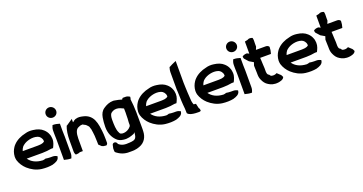

<svg xmlns="http://www.w3.org/2000/svg" viewBox="-40 -1403 4354 2300"><g transform="rotate(-20 2137.0 -253.5)"><path d="M8 -252C8 -236 10 -223 13 -209C27 -162 56 -119 91 -87C136 -47 192 -14 262 -5C312 1 362 0 406 -9H407V-10C439 -19 485 -35 490 -77L491 -86C476 -93 459 -101 436 -101H407C387 -101 366 -103 349 -106H344C336 -103 329 -99 311 -98C227 -102 171 -133 135 -183H336C378 -183 414 -188 450 -194H475C489 -222 508 -258 506 -302L503 -328C502 -340 499 -350 494 -361C484 -389 468 -409 449 -427C418 -457 374 -473 324 -479C291 -484 254 -483 223 -473C164 -461 105 -433 66 -391C59 -384 52 -376 45 -365C24 -334 10 -297 8 -253ZM121 -284C126 -303 133 -316 144 -332C149 -339 156 -344 167 -353C204 -382 283 -406 346 -385H347C373 -377 398 -348 400 -316C400 -314 399 -311 399 -304C388 -296 376 -290 357 -287L334 -285C328 -284 322 -284 315 -284Z M530 -604C530 -566 561 -538 597 -538C633 -538 663 -565 663 -602C663 -639 632 -669 596 -669C560 -669 530 -641 530 -604ZM547 -349C547 -323 549 -301 549 -276V-16L560 -14C579 -9 604 -3 629 -3H639C647 -21 654 -41 654 -67V-276C654 -303 652 -324 652 -348V-440L642 -443C623 -449 598 -455 573 -455H563C555 -437 547 -416 547 -390Z M692 -71C692 -54 697 -39 705 -28H718C734 -28 748 -32 760 -38H798V-197C798 -227 802 -264 812 -286V-287C817 -297 823 -308 830 -314C838 -322 851 -327 860 -330L862 -332C872 -336 884 -339 901 -339C901 -339 914 -337 916 -330H918C936 -324 950 -312 962 -297V-295H963C970 -290 974 -279 977 -266V-264L982 -252C987 -224 991 -193 994 -161L995 -138C995 -121 996 -107 997 -90C997 -76 998 -61 998 -48L1031 -17C1042 -11 1059 -6 1078 -6H1089C1097 -12 1104 -22 1104 -34V-78C1104 -90 1103 -101 1103 -111V-114C1102 -121 1102 -130 1102 -138V-142C1100 -156 1099 -170 1098 -185V-186C1095 -205 1092 -229 1089 -250C1085 -278 1075 -308 1064 -334C1043 -378 1005 -415 943 -428C910 -436 883 -440 851 -430H848C833 -423 820 -416 810 -404C810 -404 808 -404 805 -405V-446L723 -390L721 -393C700 -342 692 -278 692 -208Z M1149 -217C1149 -138 1176 -80 1217 -39C1237 -17 1267 -4 1301 0C1356 9 1401 -8 1439 -23L1441 -24C1446 -29 1449 -32 1455 -39V-35C1455 -28 1454 -23 1453 -17V-16C1450 20 1438 43 1409 51C1395 55 1380 57 1362 58C1296 64 1259 57 1222 25C1221 24 1220 22 1218 15V13L1217 12C1201 -16 1162 -9 1159 19L1151 56V57C1150 74 1151 88 1153 101C1158 108 1165 113 1171 117C1225 156 1273 168 1352 164C1361 164 1371 163 1377 163H1379C1406 160 1430 155 1451 146C1523 120 1557 57 1559 -14C1559 -22 1560 -30 1560 -40V-86C1560 -201 1562 -318 1547 -425C1550 -432 1553 -440 1553 -449V-457C1538 -465 1523 -474 1502 -474H1465C1459 -470 1456 -465 1452 -457C1428 -464 1394 -474 1361 -478C1359 -478 1352 -480 1346 -480C1295 -480 1253 -460 1220 -437C1184 -414 1167 -379 1159 -335C1153 -298 1149 -259 1149 -217ZM1256 -270C1256 -307 1263 -334 1275 -349C1294 -365 1316 -377 1348 -377C1380 -377 1411 -361 1436 -349L1437 -296C1437 -285 1437 -274 1436 -264V-263C1436 -232 1435 -204 1432 -174V-138C1431 -134 1429 -129 1426 -123C1406 -97 1362 -68 1311 -75C1306 -77 1300 -79 1293 -82H1292C1289 -83 1282 -93 1278 -104V-105L1277 -106C1258 -143 1256 -206 1256 -270Z M1581 -252C1581 -236 1583 -223 1586 -209C1600 -162 1629 -119 1664 -87C1709 -47 1765 -14 1835 -5C1885 1 1935 0 1979 -9H1980V-10C2012 -19 2058 -35 2063 -77L2064 -86C2049 -93 2032 -101 2009 -101H1980C1960 -101 1939 -103 1922 -106H1917C1909 -103 1902 -99 1884 -98C1800 -102 1744 -133 1708 -183H1909C1951 -183 1987 -188 2023 -194H2048C2062 -222 2081 -258 2079 -302L2076 -328C2075 -340 2072 -350 2067 -361C2057 -389 2041 -409 2022 -427C1991 -457 1947 -473 1897 -479C1864 -484 1827 -483 1796 -473C1737 -461 1678 -433 1639 -391C1632 -384 1625 -376 1618 -365C1597 -334 1583 -297 1581 -253ZM1694 -284C1699 -303 1706 -316 1717 -332C1722 -339 1729 -344 1740 -353C1777 -382 1856 -406 1919 -385H1920C1946 -377 1971 -348 1973 -316C1973 -314 1972 -311 1972 -304C1961 -296 1949 -290 1930 -287L1907 -285C1901 -284 1895 -284 1888 -284Z M2107 -350C2107 -339 2108 -327 2109 -317C2110 -280 2111 -240 2113 -201C2116 -168 2116 -132 2121 -98L2123 -39C2143 -12 2184 -6 2223 -3L2263 -2C2279 -1 2290 -7 2291 -12C2291 -24 2288 -38 2279 -47L2265 -107L2254 -108L2236 -111C2230 -124 2228 -139 2224 -158C2221 -192 2219 -230 2217 -267C2216 -311 2212 -353 2212 -396V-672L2191 -663C2172 -655 2145 -643 2121 -629L2119 -632C2113 -613 2107 -589 2107 -565Z M2311 -252C2311 -236 2313 -223 2316 -209C2330 -162 2359 -119 2394 -87C2439 -47 2495 -14 2565 -5C2615 1 2665 0 2709 -9H2710V-10C2742 -19 2788 -35 2793 -77L2794 -86C2779 -93 2762 -101 2739 -101H2710C2690 -101 2669 -103 2652 -106H2647C2639 -103 2632 -99 2614 -98C2530 -102 2474 -133 2438 -183H2639C2681 -183 2717 -188 2753 -194H2778C2792 -222 2811 -258 2809 -302L2806 -328C2805 -340 2802 -350 2797 -361C2787 -389 2771 -409 2752 -427C2721 -457 2677 -473 2627 -479C2594 -484 2557 -483 2526 -473C2467 -461 2408 -433 2369 -391C2362 -384 2355 -376 2348 -365C2327 -334 2313 -297 2311 -253ZM2424 -284C2429 -303 2436 -316 2447 -332C2452 -339 2459 -344 2470 -353C2507 -382 2586 -406 2649 -385H2650C2676 -377 2701 -348 2703 -316C2703 -314 2702 -311 2702 -304C2691 -296 2679 -290 2660 -287L2637 -285C2631 -284 2625 -284 2618 -284Z M2833 -604C2833 -566 2864 -538 2900 -538C2936 -538 2966 -565 2966 -602C2966 -639 2935 -669 2899 -669C2863 -669 2833 -641 2833 -604ZM2850 -349C2850 -323 2852 -301 2852 -276V-16L2863 -14C2882 -9 2907 -3 2932 -3H2942C2950 -21 2957 -41 2957 -67V-276C2957 -303 2955 -324 2955 -348V-440L2945 -443C2926 -449 2901 -455 2876 -455H2866C2858 -437 2850 -416 2850 -390Z M2985 -441C2985 -427 2990 -417 3000 -408L3035 -369L3088 -338C3084 -325 3080 -312 3075 -298V-296C3075 -273 3076 -253 3077 -230C3077 -214 3079 -201 3078 -187V-186C3078 -158 3083 -134 3094 -111C3107 -82 3125 -54 3158 -35C3187 -16 3228 -2 3280 -9H3281C3303 -13 3344 -20 3355 -48L3357 -52C3349 -68 3346 -81 3329 -93L3298 -122L3288 -117C3271 -109 3250 -107 3226 -114C3221 -117 3214 -124 3209 -134C3192 -141 3185 -151 3183 -182V-189C3184 -202 3183 -216 3183 -227V-228L3180 -283C3180 -311 3177 -335 3176 -361H3313L3316 -371C3322 -391 3327 -416 3327 -442V-447C3320 -459 3306 -468 3287 -468H3161L3176 -504V-545L3177 -582C3177 -595 3175 -607 3172 -617C3153 -624 3129 -630 3107 -615L3071 -607V-453L3045 -466H3041C3018 -466 2999 -459 2985 -449Z M3372 -252C3372 -236 3374 -223 3377 -209C3391 -162 3420 -119 3455 -87C3500 -47 3556 -14 3626 -5C3676 1 3726 0 3770 -9H3771V-10C3803 -19 3849 -35 3854 -77L3855 -86C3840 -93 3823 -101 3800 -101H3771C3751 -101 3730 -103 3713 -106H3708C3700 -103 3693 -99 3675 -98C3591 -102 3535 -133 3499 -183H3700C3742 -183 3778 -188 3814 -194H3839C3853 -222 3872 -258 3870 -302L3867 -328C3866 -340 3863 -350 3858 -361C3848 -389 3832 -409 3813 -427C3782 -457 3738 -473 3688 -479C3655 -484 3618 -483 3587 -473C3528 -461 3469 -433 3430 -391C3423 -384 3416 -376 3409 -365C3388 -334 3374 -297 3372 -253ZM3485 -284C3490 -303 3497 -316 3508 -332C3513 -339 3520 -344 3531 -353C3568 -382 3647 -406 3710 -385H3711C3737 -377 3762 -348 3764 -316C3764 -314 3763 -311 3763 -304C3752 -296 3740 -290 3721 -287L3698 -285C3692 -284 3686 -284 3679 -284Z M3895 -441C3895 -427 3900 -417 3910 -408L3945 -369L3998 -338C3994 -325 3990 -312 3985 -298V-296C3985 -273 3986 -253 3987 -230C3987 -214 3989 -201 3988 -187V-186C3988 -158 3993 -134 4004 -111C4017 -82 4035 -54 4068 -35C4097 -16 4138 -2 4190 -9H4191C4213 -13 4254 -20 4265 -48L4267 -52C4259 -68 4256 -81 4239 -93L4208 -122L4198 -117C4181 -109 4160 -107 4136 -114C4131 -117 4124 -124 4119 -134C4102 -141 4095 -151 4093 -182V-189C4094 -202 4093 -216 4093 -227V-228L4090 -283C4090 -311 4087 -335 4086 -361H4223L4226 -371C4232 -391 4237 -416 4237 -442V-447C4230 -459 4216 -468 4197 -468H4071L4086 -504V-545L4087 -582C4087 -595 4085 -607 4082 -617C4063 -624 4039 -630 4017 -615L3981 -607V-453L3955 -466H3951C3928 -466 3909 -459 3895 -449Z"/></g></svg>

Font: SolarCharger
Style: 950
Weight: 900
Designer: Mew Too
Foundry: Cannot Into Space Fonts/KineticPlasma Fonts
Version: Version 1.100